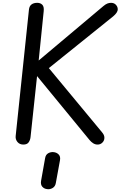

<svg xmlns="http://www.w3.org/2000/svg" viewBox="-20 -1024 866 1360"><path d="M671.5 0Q654.5 0 640 -9.2Q625.5 -18.5 614 -32.5L242.5 -485L196.5 -54.5Q194.5 -32.5 183.2 -16.2Q172 0 145.5 0Q119 0 103.8 -18.2Q88.5 -36.5 91 -60.5L185 -955.5Q187.5 -980.5 203 -992.2Q218.5 -1004 243.5 -1004Q266 -1004 279.5 -990.5Q293 -977 289.5 -944.5L254 -595.5L713 -981.5Q728 -994 740.5 -999Q753 -1004 766.5 -1004Q788 -1004 801 -990Q814 -976 814 -958.5Q814 -946 805.5 -933.5Q797 -921 781.5 -908L326 -541.5L701.5 -88.5Q710.5 -78 715 -68.5Q719.5 -59 719.5 -48Q719.5 -28.5 705.5 -14.2Q691.5 0 671.5 0ZM313 315.5Q292 313 279.2 298Q266.5 283 271 256.5L299.5 96.5Q303.5 72 321 61.8Q338.5 51.5 360 53.5Q382 56 395.8 70.5Q409.5 85 405 110.5L375.5 272Q371.5 297 352.2 308Q333 319 313 315.5Z"/></svg>

Font: Edu SA Hand Medium
Style: Regular
Weight: 500
Designer: Tina and Corey Anderson, Eben Sorkin, Mirko Velimirovic
Foundry: Google for Education
Version: Version 2.000